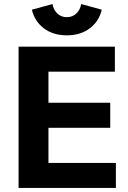

<svg xmlns="http://www.w3.org/2000/svg" viewBox="-20 -931 634 951"><path d="M240 -911Q244 -884 263 -865Q282 -846 311 -846Q340 -846 359 -865Q378 -884 382 -911L484 -883Q471 -826 425 -791Q379 -756 311 -756Q243 -756 197 -791Q151 -826 138 -883ZM72 0V-700H549V-576H220V-422H526V-298H220V-124H554V0Z"/></svg>

Font: Post Grotesk Bold
Style: Bold
Weight: 700
Version: Version 1.0